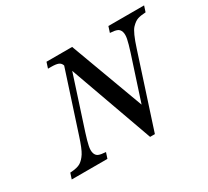

<svg xmlns="http://www.w3.org/2000/svg" viewBox="-122 -781 1067 985"><g transform="rotate(-30 411.0 -288.0)"><path d="M811 -553.2Q782.2 -551.8 764.2 -546.1Q746.1 -540.5 725.6 -519Q705.1 -497.6 678.2 -413.6L540 11.7H511.7L335 -481.4L235.4 -174.8Q221.2 -130.4 216.1 -105.2Q210.9 -80.1 215.8 -63.7Q220.7 -47.4 234.6 -41.5Q248.5 -35.6 276.9 -34.2L265.6 0H54.2L65.4 -34.2Q108.9 -36.6 127.7 -48.8Q146.5 -61 162.1 -85.2Q177.7 -109.4 198.7 -174.8L313 -525.9Q308.1 -541.5 294.4 -547.4Q280.8 -553.2 252 -553.2H232.9L244.1 -587.9H396L556.6 -153.3L641.1 -412.6Q655.3 -457 660.4 -482.2Q665.5 -507.3 660.4 -523.7Q655.3 -540 641.4 -545.9Q627.4 -551.8 599.6 -553.2L610.8 -587.9H822.3Z"/></g></svg>

Font: RIT Rachana
Style: Italic
Weight: 400
Designer: Hussain KH
Version: 1.5.2